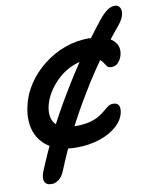

<svg xmlns="http://www.w3.org/2000/svg" viewBox="-89 -709 754 940"><g transform="rotate(-10 288.0 -239.0)"><path d="M244 9Q165 9 114.5 -21Q64 -51 44.5 -104Q25 -157 39 -226Q51 -286 84.5 -337Q118 -388 167 -426.5Q216 -465 273.5 -486Q331 -507 391 -507Q438 -507 472.5 -495Q507 -483 523.5 -460Q540 -437 534 -405Q529 -382 515 -365.5Q501 -349 479 -349Q464 -349 457.5 -357.5Q451 -366 444 -377.5Q437 -389 422.5 -397.5Q408 -406 376 -406Q334 -406 294.5 -389.5Q255 -373 223.5 -344.5Q192 -316 170 -280.5Q148 -245 141 -207Q135 -173 144 -148Q153 -123 180 -109Q207 -95 252 -95Q297 -95 326 -102.5Q355 -110 374 -121.5Q393 -133 406 -144.5Q419 -156 430 -163.5Q441 -171 455 -171Q494 -171 485 -123Q477 -85 443 -55Q409 -25 357 -8Q305 9 244 9ZM92 164Q65 164 57 145.5Q49 127 62 95Q98 7 142 -81.5Q186 -170 238 -256H341Q286 -167 240.5 -76.5Q195 14 156 110Q145 137 128 150.5Q111 164 92 164ZM238 -256Q291 -346 349.5 -430Q408 -514 468 -589Q512 -643 546 -642Q562 -642 570.5 -629.5Q579 -617 575 -595.5Q571 -574 549 -546Q488 -473 436 -400.5Q384 -328 341 -256Z"/></g></svg>

Font: Shantell Sans Medium
Style: Italic
Weight: 500
Italic angle: -11°
Designer: Stephen Nixon, Anya Danilova, Shantell Martin
Foundry: Arrow Type
Version: Version 1.011;[c5ecc13dd]